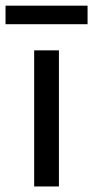

<svg xmlns="http://www.w3.org/2000/svg" viewBox="-70 -674 336 694"><path d="M53.5 0H143V-492H53.5ZM-50 -653.5V-586.5H246.5V-653.5Z"/></svg>

Font: MCL Standard
Style: Regular
Weight: 400
Designer: Květoslav Bartoš
Foundry: Florian Karsten
Version: Version 1.001;Glyphs 3.2.3 (3260)